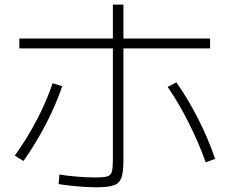

<svg xmlns="http://www.w3.org/2000/svg" viewBox="-20 -797 978 818"><path d="M229.5 -12.7 233.4 -53.7Q261.2 -48.3 305.4 -44.7Q349.6 -41 382.8 -41Q421.9 -41 436.8 -45.4Q451.7 -49.8 456.3 -64.9Q460.9 -80.1 460.9 -120.1V-590.8H62.5V-632.8H460.9V-777.3H505.9V-632.8H875V-590.8H505.9V-116.2Q505.9 -63.5 497.3 -39.8Q488.8 -16.1 465.1 -7.6Q441.4 1 388.7 1Q355.5 1 308.1 -3.2Q260.7 -7.3 229.5 -12.7ZM204.1 -442.4 245.1 -429.7Q219.7 -354 177 -271Q134.3 -188 80.1 -111.3L43 -133.8Q96.2 -208 137.9 -288.3Q179.7 -368.7 204.1 -442.4ZM694.3 -426.8 731.4 -446.3Q781.2 -375.5 824.5 -290.3Q867.7 -205.1 896.5 -120.1L856.4 -105.5Q826.2 -189.9 783.7 -274.4Q741.2 -358.9 694.3 -426.8Z"/></svg>

Font: Pretendard JP ExtraLight
Style: Regular
Weight: 200
Designer: Base glyphs from Inter by Rasmus Andersson; Hangeul glyphs from Noto Sans CJK(Source Han Sans) by Jang Soo-young and Kan
Foundry: Kil Hyung-jin
Version: Version 1.309